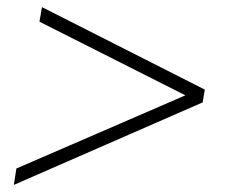

<svg xmlns="http://www.w3.org/2000/svg" viewBox="-20 -557 640 540"><path d="M19 -37 26 -83 527 -300 523 -278 91 -496 98 -537 556 -305 550 -269Z"/></svg>

Font: Mulish ExtraLight ExtraLight
Style: Italic
Weight: 250
Italic angle: -9°
Version: Version 3.603